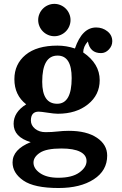

<svg xmlns="http://www.w3.org/2000/svg" viewBox="-20 -737 623 977"><path d="M278.3 219.7Q153.8 219.7 98.9 181.6Q43.9 143.6 43.9 89.4Q43.9 23.4 136.2 -13.7Q49.3 -39.6 49.3 -106.9Q49.3 -166.5 113.3 -206.1Q53.2 -252.9 53.2 -334Q53.2 -410.6 110.1 -457.8Q167 -504.9 272.5 -504.9Q317.4 -504.9 361.3 -490.2Q397.9 -597.2 469.2 -597.2Q502 -597.2 526.6 -577.6Q551.3 -558.1 551.3 -526.9Q551.3 -503.4 533.9 -485.1Q516.6 -466.8 494.1 -466.8Q438 -466.8 427.2 -525.9Q403.8 -500.5 403.3 -470.2Q487.3 -413.1 487.3 -329.1Q487.3 -253.9 427.5 -206.1Q367.7 -158.2 274.4 -158.2Q255.9 -158.2 221.9 -163.6Q188 -168.9 176.3 -168.9Q137.2 -168.5 137.2 -124Q137.2 -99.1 158.4 -81.8Q179.7 -64.5 211.4 -64.5Q243.7 -64.5 272.5 -67.9Q301.3 -71.3 330.1 -71.3Q420.9 -71.3 473.1 -36.1Q525.4 -1 525.4 54.7Q525.4 131.3 457 175.5Q388.7 219.7 278.3 219.7ZM271 -209Q344.7 -209 344.7 -339.8Q344.7 -454.1 272.9 -454.1Q194.8 -454.1 194.8 -320.8Q194.8 -209 271 -209ZM276.4 167.5Q346.7 167.5 383.5 140.9Q420.4 114.3 420.4 82.5Q420.4 51.8 387.7 35.2Q355 18.6 292 18.6Q215.8 18.6 183.1 40.3Q150.4 62 150.4 90.3Q150.4 121.1 184.3 144.3Q218.3 167.5 276.4 167.5ZM256.8 -552.7Q240.2 -552.7 225.1 -559.1Q210 -565.4 198.5 -576.9Q187 -588.4 180.7 -603.5Q174.3 -618.7 174.3 -635.3Q174.3 -651.4 180.7 -666.5Q187 -681.6 198.5 -693.1Q210 -704.6 225.1 -710.9Q240.2 -717.3 256.8 -717.3Q272.9 -717.3 288.1 -710.9Q303.2 -704.6 314.7 -693.1Q326.2 -681.6 332.5 -666.5Q338.9 -651.4 338.9 -635.3Q338.9 -618.7 332.5 -603.5Q326.2 -588.4 314.7 -576.9Q303.2 -565.4 288.1 -559.1Q272.9 -552.7 256.8 -552.7Z"/></svg>

Font: Munson
Style: Bold
Weight: 700
Designer: Paul James MIller
Foundry: High-Logic / Made with FontCreator
Version: Version 2.10;May 5, 2019;FontCreator 11.5.0.2430 64-bit